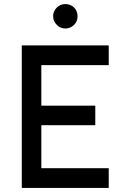

<svg xmlns="http://www.w3.org/2000/svg" viewBox="-20 -923 630 943"><path d="M361 -843Q361 -868 344 -886Q326 -903 301 -903Q276 -903 259 -886Q241 -868 241 -843Q241 -818 259 -801Q276 -783 301 -783Q326 -783 344 -801Q361 -818 361 -843ZM87 0H514V-97H183V-308H448V-404H183V-603H514V-700H87Z"/></svg>

Font: Unageo
Style: Medium
Weight: 500
Designer: Richard Sepsi
Foundry: Richard Sepsi
Version: Version 2.000